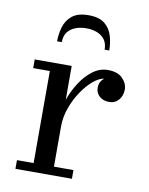

<svg xmlns="http://www.w3.org/2000/svg" viewBox="-79 -737 617 795"><g transform="rotate(10 230.0 -339.5)"><path d="M319 -550Q319 -586.5 294.2 -605.2Q269.5 -624 229.5 -624Q189.5 -624 164.2 -605.2Q139 -586.5 139 -550H119Q119 -580.5 127.8 -610.2Q136.5 -640 160.5 -659.5Q184.5 -679 229.5 -679Q274.5 -679 298 -659.5Q321.5 -640 330 -610.2Q338.5 -580.5 338.5 -550ZM41 -36.5H111V-423.5H41V-460H196.5V-317.5Q210.5 -357.5 233.2 -392.2Q256 -427 285 -448.2Q314 -469.5 347.5 -469.5Q389 -469.5 409.5 -448.2Q430 -427 430 -401.5Q430 -376 414.8 -358Q399.5 -340 374.5 -340Q350 -340 334 -354Q318 -368 318 -390.5Q318 -404.5 323.8 -414.8Q329.5 -425 339 -431.5Q317.5 -429 293 -408.5Q268.5 -388 246.5 -355.5Q224.5 -323 210.5 -284.2Q196.5 -245.5 196.5 -206V-36.5H278.5V0H41Z"/></g></svg>

Font: Bodoni* 06pt
Style: Regular
Weight: 400
Version: Version 2.3